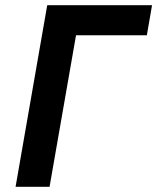

<svg xmlns="http://www.w3.org/2000/svg" viewBox="-20 -720 606 740"><path d="M40 0H171L273 -584H546L566 -700H162Z"/></svg>

Font: Fixel Display SemiBold
Style: Italic
Weight: 600
Italic angle: -10°
Designer: AlfaBravo + MacPaw
Foundry: Kyrylo Tkachov, Marchela Mozhyna, Serhii Makarenko, Maria Weinstein, Zakhar Kryvoshyya
Version: Version 1.210;Glyphs 3.2 (3217)